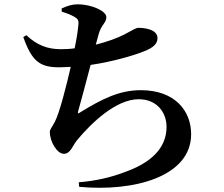

<svg xmlns="http://www.w3.org/2000/svg" viewBox="-20 -818 1040 890"><path d="M266 -764C292 -756 309 -749 325 -740C341 -730 346 -725 343 -700C341 -676 335 -637 326 -594C305 -591 283 -590 262 -590C199 -590 151 -609 102 -655L88 -646C129 -529 169 -506 256 -506L308 -508C288 -422 256 -294 234 -253C219 -224 211 -220 211 -205C211 -163 244 -105 276 -105C307 -105 317 -144 337 -168C401 -245 516 -358 623 -358C707 -358 752 -297 752 -230C752 -155 710 -75 563 -22C494 5 420 21 345 27L347 48C601 72 866 1 866 -196C866 -303 792 -400 633 -400C534 -400 454 -360 353 -298C341 -289 339 -292 343 -305C353 -342 380 -439 400 -517C508 -533 602 -562 645 -579C690 -596 710 -615 710 -641C710 -683 648 -689 621 -689C611 -689 595 -679 556 -658C523 -641 476 -624 424 -611L438 -662C450 -704 473 -712 473 -739C473 -766 407 -798 339 -798C315 -798 293 -791 266 -779Z"/></svg>

Font: Noto Serif JP
Style: Bold
Weight: 700
Designer: Ryoko NISHIZUKA 西塚涼子 (kana & ideographs); Frank Grießhammer (Latin, Greek & Cyrillic); Wenlong ZHANG 张文龙 (bopomofo); San
Foundry: Adobe
Version: Version 2.001;hotconv 1.1.0;makeotfexe 2.6.0